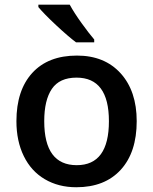

<svg xmlns="http://www.w3.org/2000/svg" viewBox="-20 -786 651 816"><path d="M49.8 0ZM561 -271Q561 -138.7 493.2 -64.5Q425.3 9.8 304.2 9.8Q228.5 9.8 170.4 -24.4Q112.3 -58.6 81.1 -122.6Q49.8 -186.5 49.8 -271Q49.8 -402.3 117.2 -476.1Q184.6 -549.8 307.1 -549.8Q424.3 -549.8 492.7 -474.4Q561 -398.9 561 -271ZM168 -271Q168 -84 306.2 -84Q442.9 -84 442.9 -271Q442.9 -456.1 305.2 -456.1Q232.9 -456.1 200.4 -408.2Q168 -360.4 168 -271ZM303.2 -606Q269.5 -631.3 218 -679.4Q166.5 -727.5 143.1 -755.9V-766.1H276.4Q294.9 -731.9 326.9 -687.5Q358.9 -643.1 380.4 -618.2V-606Z"/></svg>

Font: Open Sans Semibold
Style: Regular
Weight: 600
Foundry: Ascender Corporation
Version: Version 1.10; ttfautohint (v1.5.65-e2d9)